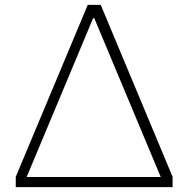

<svg xmlns="http://www.w3.org/2000/svg" viewBox="-20 -772 778 792"><path d="M692 -42.5V0H45V-42.5L342 -752H395.5ZM643 -42 360.5 -717 389.5 -697H343.5L372.5 -717L90 -42Z"/></svg>

Font: Hepta Slab Light
Style: Regular
Weight: 300
Designer: Michael LaGattuta
Foundry: Michael LaGattuta
Version: Version 1.102